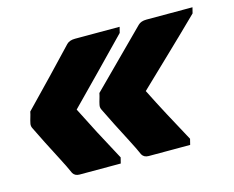

<svg xmlns="http://www.w3.org/2000/svg" viewBox="-71 -622 785 644"><g transform="rotate(-15 321.5 -300.0)"><path d="M280 -98 275 -78H132Q116 -78 109 -90Q99 -113 82 -145.5Q65 -178 48 -211.5Q31 -245 20 -268Q15 -277 17 -286Q19 -296 22 -305.5Q25 -315 27 -325Q73 -372 121.5 -423Q170 -474 206 -512Q216 -522 235 -522H390L385 -502Q332 -447 279.5 -393.5Q227 -340 179 -291Q203 -243 226 -199Q249 -155 280 -98ZM521 -98 516 -78H372Q356 -78 349 -90Q339 -113 322 -145.5Q305 -178 288 -211.5Q271 -245 260 -268Q255 -277 257 -286Q259 -296 262 -305.5Q265 -315 267 -325Q314 -372 365 -423Q416 -474 454 -512Q464 -522 483 -522H643L638 -502Q582 -447 526 -393.5Q470 -340 419 -291Q443 -243 466.5 -199Q490 -155 521 -98Z"/></g></svg>

Font: Recursive Sn Lnr St Blk
Style: Italic
Weight: 900
Italic angle: -15°
Version: Version 1.079;hotconv 1.0.112;makeotfexe 2.5.65598; ttfautoh